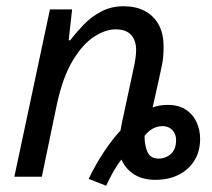

<svg xmlns="http://www.w3.org/2000/svg" viewBox="-20 -566 678 615"><path d="M264 7Q287 -41 313.5 -80.5Q340 -120 366 -148Q368 -161 370.5 -173Q373 -185 376 -198L406 -338Q411 -359 413.5 -376Q416 -393 416 -406Q416 -436 400 -454Q384 -472 350 -472Q318 -472 281.5 -448.5Q245 -425 213 -372Q181 -319 162 -231L114 0H26L140 -536H211L200 -437H205Q224 -462 248 -487Q272 -512 304 -529Q336 -546 376 -546Q415 -546 443.5 -531Q472 -516 488 -487.5Q504 -459 504 -416Q504 -384 499.5 -361Q495 -338 491 -321L469 -222Q480 -226 492 -228Q504 -230 517 -230Q552 -230 575 -215Q598 -200 609.5 -175Q621 -150 621 -121Q621 -81 602.5 -51.5Q584 -22 552 -6Q520 10 477 10Q437 10 409.5 -7.5Q382 -25 369 -55Q356 -39 343.5 -17Q331 5 320 29ZM488 -58Q511 -58 527.5 -73Q544 -88 544 -117Q544 -138 531.5 -150Q519 -162 502 -162Q483 -162 468.5 -153.5Q454 -145 443 -131Q443 -100 452.5 -79Q462 -58 488 -58Z"/></svg>

Font: Noto Sans Display
Style: Italic
Weight: 400
Italic angle: -12°
Designer: Monotype Design Team
Foundry: Monotype Imaging Inc.
Version: Version 2.003